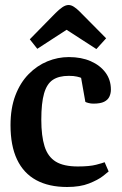

<svg xmlns="http://www.w3.org/2000/svg" viewBox="-20 -736 489 767"><path d="M248 11Q175 11 124.5 -16.5Q74 -44 48 -99Q22 -154 22 -236Q22 -304 41.5 -355Q61 -406 94.5 -440Q128 -474 169.5 -491Q211 -508 255 -508Q305 -508 342.5 -491.5Q380 -475 401.5 -446Q423 -417 423 -378Q423 -363 417 -350Q411 -337 396 -329.5Q381 -322 353 -322Q343 -322 333.5 -324.5Q324 -327 321 -329L304 -425Q300 -427 287.5 -430Q275 -433 255 -433Q215 -433 191 -417Q167 -401 156 -362.5Q145 -324 145 -258Q145 -193 158 -151.5Q171 -110 202.5 -90.5Q234 -71 291 -71Q338 -71 364.5 -78Q391 -85 398 -88L414 -51Q411 -48 391 -32.5Q371 -17 335.5 -3Q300 11 248 11ZM365 -540 246 -617 129 -541 99 -579 202 -684Q216 -698 229 -707Q242 -716 254 -716Q264 -716 275 -709Q286 -702 297 -691L404 -583Z"/></svg>

Font: Faustina SemiBold
Style: Regular
Weight: 600
Designer: Alfonso Garcia
Foundry: http://www.omnibus-type.com
Version: Version 1.200